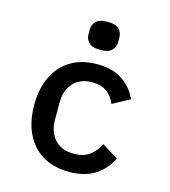

<svg xmlns="http://www.w3.org/2000/svg" viewBox="-112 -829 823 931"><g transform="rotate(15 300.0 -364.0)"><path d="M319.5 12Q203.5 12 138.5 -61.2Q73.5 -134.5 73.5 -258Q73.5 -340.5 102.8 -401.2Q132 -462 187 -495Q242 -528 318.5 -528Q397.5 -528 446.8 -494Q496 -460 520 -406L434 -359.5Q420 -395 391.8 -416Q363.5 -437 318.5 -437Q257 -437 223.2 -399.2Q189.5 -361.5 189.5 -301V-215Q189.5 -154.5 223 -116.8Q256.5 -79 320.5 -79Q368 -79 398.2 -101.2Q428.5 -123.5 446.5 -161L528 -110.5Q503 -57 451.8 -22.5Q400.5 12 319.5 12ZM313.5 -598.5Q272.5 -598.5 255.8 -615.8Q239 -633 239 -658V-680Q239 -705.5 255.8 -722.5Q272.5 -739.5 313.5 -739.5Q354.5 -739.5 371.2 -722.5Q388 -705.5 388 -680V-658Q388 -633 371.2 -615.8Q354.5 -598.5 313.5 -598.5Z"/></g></svg>

Font: Lilex Medium
Style: Regular
Weight: 500
Designer: Mike Abbink, Paul van der Laan, Pieter van Rosmalen, Mikhael Khrustik
Foundry: Mikhael Khrustik
Version: Version 1.100